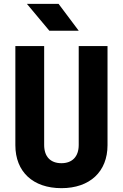

<svg xmlns="http://www.w3.org/2000/svg" viewBox="-20 -970 640 1000"><path d="M390 -810 285 -950H120L237 -810ZM300 10C448 10 540 -76 540 -214V-730H390V-215C390 -154 356 -120 300 -120C243 -120 210 -154 210 -215V-730H60V-214C60 -75 152 10 300 10Z"/></svg>

Font: Tekne LDO ExtraBold
Style: Regular
Weight: 800
Monospace: yes
Designer: Alessio Laiso, Mario Rullo, Paolo Rosset
Foundry: Alessio Laiso
Version: Version 1.000;hotconv 1.0.109;makeotfexe 2.5.65596